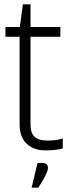

<svg xmlns="http://www.w3.org/2000/svg" viewBox="-20 -687 323 881"><path d="M175 61Q200 61 200 83.5Q200 106 156 174H125L152 61ZM120 -667V-563H257V-518H120V-116Q120 -76 139 -59Q158 -42 199 -42Q240 -42 268 -52V-6Q238 3 186.5 3Q135 3 102.5 -27.5Q70 -58 70 -116V-518H5V-563H71L85 -667Z"/></svg>

Font: Khand Light
Style: Regular
Weight: 300
Designer: Devanagari: Sanchit Sawaria, Jyotish Sonowal; Latin: Satya Rajpurohit
Foundry: Indian Type Foundry
Version: Version 1.101;PS 1.0;hotconv 1.0.78;makeotf.lib2.5.61930; tt